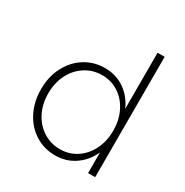

<svg xmlns="http://www.w3.org/2000/svg" viewBox="-163 -827 926 963"><g transform="rotate(30 300.0 -345.5)"><path d="M60 -247Q60 -320 90 -377.5Q120 -435 171.5 -467Q223 -499 286 -499Q351 -499 400.5 -464.5Q450 -430 475 -372V-697H516V0H475V-120Q449 -62 399.5 -28Q350 6 286 6Q222 6 170 -27Q118 -60 89 -118Q60 -176 60 -247ZM478 -247Q478 -308 454 -356.5Q430 -405 387.5 -433Q345 -461 292 -461Q238 -461 194.5 -433Q151 -405 126.5 -356.5Q102 -308 102 -247Q102 -186 126.5 -137.5Q151 -89 194.5 -61Q238 -33 292 -33Q345 -33 387.5 -61Q430 -89 454 -137.5Q478 -186 478 -247Z"/></g></svg>

Font: Hanken Grotesk ExtraLight
Style: Regular
Weight: 200
Designer: Alfredo Marco Pradil
Foundry: Hanken Design Co.
Version: Version 3.014